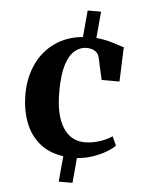

<svg xmlns="http://www.w3.org/2000/svg" viewBox="-55 -714 661 884"><g transform="rotate(5 275.0 -272.0)"><path d="M62 -261Q62.5 -340.5 91.8 -402.5Q121 -464.5 175.2 -502.5Q229.5 -540.5 303 -547L314 -670.5H376L365 -548Q398 -545 422 -538.5Q446 -532 463.8 -525.8Q481.5 -519.5 494.5 -517L488.5 -357.5H406L383 -460.5Q380.5 -472 372.8 -480.5Q365 -489 353 -493.8Q341 -498.5 325.5 -498.5Q294 -498.5 269.2 -477.2Q244.5 -456 230.5 -410Q216.5 -364 216.5 -288.5Q216 -231.5 225.8 -189.5Q235.5 -147.5 253.8 -119.8Q272 -92 297.2 -78.5Q322.5 -65 352.5 -65Q377.5 -65 401 -70.5Q424.5 -76 444.8 -84.8Q465 -93.5 479 -103.5L498 -62.5Q485.5 -48.5 459 -32.5Q432.5 -16.5 397.8 -4.5Q363 7.5 324 10.5L313.5 126H250L260.5 7.5Q193.5 -2 149.5 -38.8Q105.5 -75.5 84 -132.8Q62.5 -190 62 -261Z"/></g></svg>

Font: Merriweather 72pt
Style: Bold
Weight: 700
Version: Version 2.100